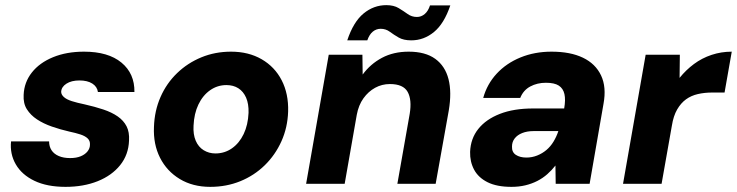

<svg xmlns="http://www.w3.org/2000/svg" viewBox="-20 -715 2867 747"><path d="M235 12Q163 12 114 -11.5Q65 -35 41.5 -75.5Q18 -116 23 -165H171Q171 -145 180.5 -130.5Q190 -116 208.5 -108Q227 -100 253 -100Q277 -100 294 -107Q311 -114 320.5 -126Q330 -138 330 -152Q331 -167 321 -176.5Q311 -186 292.5 -192Q274 -198 250 -203Q215 -211 182 -222.5Q149 -234 124 -250.5Q99 -267 84.5 -290Q70 -313 72 -346Q74 -395 104 -433Q134 -471 186.5 -492.5Q239 -514 307 -514Q401 -514 452.5 -471.5Q504 -429 503 -357H361Q358 -378 339 -390Q320 -402 289 -402Q258 -402 238.5 -389.5Q219 -377 218 -358Q218 -347 228.5 -337.5Q239 -328 259.5 -321.5Q280 -315 309 -309Q349 -300 382 -289Q415 -278 438 -262Q461 -246 472.5 -223.5Q484 -201 482 -168Q480 -113 447.5 -72.5Q415 -32 360 -10Q305 12 235 12Z M798 12Q730 12 679.5 -18.5Q629 -49 602.5 -101.5Q576 -154 579 -221Q581 -284 604.5 -337.5Q628 -391 669 -430.5Q710 -470 763.5 -492Q817 -514 879 -514Q947 -514 998 -484.5Q1049 -455 1076 -402.5Q1103 -350 1101 -281Q1099 -219 1075 -165.5Q1051 -112 1010 -72Q969 -32 915 -10Q861 12 798 12ZM818 -118Q854 -118 882.5 -138Q911 -158 928 -193.5Q945 -229 947 -276Q948 -311 937.5 -335Q927 -359 907.5 -371.5Q888 -384 861 -384Q826 -384 797.5 -364Q769 -344 752 -308.5Q735 -273 733 -226Q731 -192 741.5 -167.5Q752 -143 772.5 -130.5Q793 -118 818 -118Z M1171 0 1259 -502H1390L1391 -425Q1421 -466 1466 -490Q1511 -514 1570 -514Q1635 -514 1673.5 -486Q1712 -458 1725 -407Q1738 -356 1726 -285L1675 0H1526L1574 -272Q1583 -327 1566 -357.5Q1549 -388 1497 -388Q1466 -388 1439.5 -373.5Q1413 -359 1394 -332.5Q1375 -306 1368 -268L1321 0ZM1331 -558Q1355 -630 1394.5 -662.5Q1434 -695 1483 -695Q1512 -695 1531 -683.5Q1550 -672 1566 -660.5Q1582 -649 1602 -649Q1619 -649 1632.5 -660.5Q1646 -672 1653 -694H1732Q1708 -623 1668.5 -590.5Q1629 -558 1580 -558Q1550 -558 1531 -569Q1512 -580 1496.5 -591.5Q1481 -603 1461 -603Q1444 -603 1430.5 -592Q1417 -581 1409 -558Z M1970 12Q1913 12 1877 -6Q1841 -24 1824.5 -55Q1808 -86 1809 -124Q1811 -176 1841 -213.5Q1871 -251 1925 -272Q1979 -293 2054 -293H2175Q2181 -327 2176 -349Q2171 -371 2154 -382Q2137 -393 2104 -393Q2070 -393 2043 -378.5Q2016 -364 2004 -334H1860Q1875 -388 1912.5 -428.5Q1950 -469 2005 -491.5Q2060 -514 2126 -514Q2199 -514 2248 -490.5Q2297 -467 2318.5 -421.5Q2340 -376 2328 -311L2274 0H2142L2141 -71Q2127 -53 2109.5 -37.5Q2092 -22 2070.5 -11Q2049 0 2024 6Q1999 12 1970 12ZM2028 -102Q2050 -102 2070 -110Q2090 -118 2106 -131.5Q2122 -145 2133.5 -164Q2145 -183 2152 -204V-205H2056Q2031 -205 2012 -197.5Q1993 -190 1982.5 -176.5Q1972 -163 1972 -145Q1971 -123 1987 -112.5Q2003 -102 2028 -102Z M2404 0 2492 -502H2625L2624 -412Q2649 -443 2680 -466Q2711 -489 2748.5 -501.5Q2786 -514 2827 -514L2799 -355H2751Q2721 -355 2695 -349Q2669 -343 2649 -328.5Q2629 -314 2614.5 -289Q2600 -264 2594 -226L2554 0Z"/></svg>

Font: DM Sans 16pt Black
Style: Italic
Weight: 900
Italic angle: -10°
Version: Version 4.004;gftools[0.9.30]